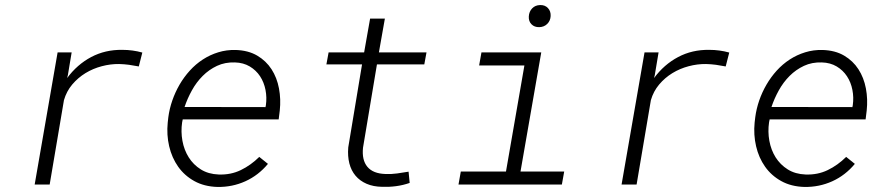

<svg xmlns="http://www.w3.org/2000/svg" viewBox="-20 -738 3561 768"><path d="M469.2 -538.6Q510.7 -538.6 549.3 -527.8L535.2 -472.2Q515.6 -476.1 496.1 -478.8Q476.6 -481.4 456.5 -481.9Q421.9 -482.4 387 -473.1Q352.1 -463.9 322 -445.6Q292 -427.2 269 -400.1Q246.1 -373 235.8 -337.4L178.7 0H118.7L210.4 -528.3H266.6L251.5 -437.5L248.5 -425.8Q288.6 -480 344.7 -509.8Q400.9 -539.6 469.2 -538.6Z M850.1 9.8Q796.9 8.3 757.3 -13.7Q717.8 -35.6 692.6 -71.3Q667.5 -106.9 656.7 -152.8Q646 -198.7 650.9 -247.6L653.3 -269Q657.7 -302.7 669.2 -335.9Q680.7 -369.1 698.2 -399.4Q715.8 -429.7 739.3 -455.6Q762.7 -481.4 791.3 -500Q819.8 -518.6 853 -528.8Q886.2 -539.1 922.9 -538.1Q973.1 -536.6 1008.8 -515.6Q1044.4 -494.6 1066.2 -460.9Q1087.9 -427.2 1095.9 -384.3Q1104 -341.3 1099.1 -295.9L1094.7 -260.3H710.9L708.5 -248.5Q703.1 -211.4 709.7 -174.8Q716.3 -138.2 734.9 -108.6Q753.4 -79.1 783.4 -60.3Q813.5 -41.5 854.5 -40Q902.8 -38.1 943.1 -57.6Q983.4 -77.1 1017.1 -110.4L1051.8 -82.5Q1013.7 -36.6 961.4 -12.9Q909.2 10.7 850.1 9.8ZM919.9 -488.3Q880.4 -489.7 848.1 -474.6Q815.9 -459.5 790.8 -434.3Q765.6 -409.2 747.6 -376.5Q729.5 -343.8 718.3 -310.1L1042 -309.6L1043.5 -316.9Q1047.9 -348.1 1042 -378.4Q1036.1 -408.7 1020.3 -432.9Q1004.4 -457 979 -472.2Q953.6 -487.3 919.9 -488.3Z M1519.5 -663.6 1495.6 -528.3H1686L1677.2 -480.5H1487.8L1432.1 -147.5Q1426.8 -98.1 1449.5 -70.8Q1472.2 -43.5 1522 -42Q1545.4 -41 1568.4 -44.2Q1591.3 -47.4 1614.3 -51.3L1618.7 -6.3Q1592.3 2.9 1564.7 6.6Q1537.1 10.3 1509.3 9.3Q1473.1 8.8 1446.3 -2.9Q1419.4 -14.6 1402.1 -35.2Q1384.8 -55.7 1377.4 -84.5Q1370.1 -113.3 1373 -148.4L1428.2 -480.5H1285.6L1294.4 -528.3H1436.5L1460.4 -663.6Z M1905.8 -528.3H2145L2062 -51.8H2236.8L2227.5 0H1814L1823.2 -51.8H2003.9L2077.6 -476.1H1896.5ZM2095.2 -671.9Q2096.2 -691.4 2108.4 -704.3Q2120.6 -717.3 2140.6 -717.8Q2160.2 -718.3 2171.9 -705.6Q2183.6 -692.9 2182.6 -673.8Q2181.6 -654.8 2168.9 -642.3Q2156.2 -629.9 2137.2 -629.4Q2117.7 -628.9 2106 -640.9Q2094.2 -652.8 2095.2 -671.9Z M2816.9 -538.6Q2858.4 -538.6 2897 -527.8L2882.8 -472.2Q2863.3 -476.1 2843.8 -478.8Q2824.2 -481.4 2804.2 -481.9Q2769.5 -482.4 2734.6 -473.1Q2699.7 -463.9 2669.7 -445.6Q2639.6 -427.2 2616.7 -400.1Q2593.8 -373 2583.5 -337.4L2526.4 0H2466.3L2558.1 -528.3H2614.3L2599.1 -437.5L2596.2 -425.8Q2636.2 -480 2692.4 -509.8Q2748.5 -539.6 2816.9 -538.6Z M3197.8 9.8Q3144.5 8.3 3105 -13.7Q3065.4 -35.6 3040.3 -71.3Q3015.1 -106.9 3004.4 -152.8Q2993.7 -198.7 2998.5 -247.6L3001 -269Q3005.4 -302.7 3016.8 -335.9Q3028.3 -369.1 3045.9 -399.4Q3063.5 -429.7 3086.9 -455.6Q3110.4 -481.4 3138.9 -500Q3167.5 -518.6 3200.7 -528.8Q3233.9 -539.1 3270.5 -538.1Q3320.8 -536.6 3356.4 -515.6Q3392.1 -494.6 3413.8 -460.9Q3435.5 -427.2 3443.6 -384.3Q3451.7 -341.3 3446.8 -295.9L3442.4 -260.3H3058.6L3056.2 -248.5Q3050.8 -211.4 3057.4 -174.8Q3064 -138.2 3082.5 -108.6Q3101.1 -79.1 3131.1 -60.3Q3161.1 -41.5 3202.1 -40Q3250.5 -38.1 3290.8 -57.6Q3331.1 -77.1 3364.7 -110.4L3399.4 -82.5Q3361.3 -36.6 3309.1 -12.9Q3256.8 10.7 3197.8 9.8ZM3267.6 -488.3Q3228 -489.7 3195.8 -474.6Q3163.6 -459.5 3138.4 -434.3Q3113.3 -409.2 3095.2 -376.5Q3077.1 -343.8 3065.9 -310.1L3389.6 -309.6L3391.1 -316.9Q3395.5 -348.1 3389.6 -378.4Q3383.8 -408.7 3367.9 -432.9Q3352.1 -457 3326.7 -472.2Q3301.3 -487.3 3267.6 -488.3Z"/></svg>

Font: Roboto Mono Light
Style: Italic
Weight: 300
Designer: Google
Version: Version 2.000985; 2015; ttfautohint (v1.3)